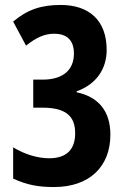

<svg xmlns="http://www.w3.org/2000/svg" viewBox="-20 -744 509 774"><path d="M410 -543C410 -661 340 -724 225 -724C147 -724 91 -706 33 -657L85 -560C125 -592 159 -608 198 -608C251 -608 278 -581 278 -528C278 -462 234 -423 152 -423H114V-310H150C243 -310 283 -278 283 -207C283 -143 250 -106 178 -106C133 -106 81 -121 33 -150V-24C90 2 135 10 198 10C340 10 425 -72 425 -201C425 -294 379 -353 289 -372V-376C368 -404 410 -466 410 -543Z"/></svg>

Font: Noto Sans Thai Looped ExtraCondensed
Style: Bold
Weight: 700
Width: 2
Designer: Sasikarn Vongin, Ben Mitchell
Foundry: The Fontpad Ltd
Version: Version 1.001